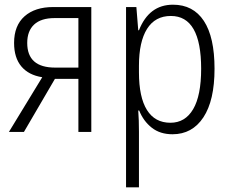

<svg xmlns="http://www.w3.org/2000/svg" viewBox="-20 -562 981 818"><path d="M18 0 160 -233Q102 -242 71 -279Q40 -316 40 -379Q40 -453 84.5 -492.5Q129 -532 207 -532H369V0H314V-226H214L82 0ZM215 -274H314V-485H213Q155 -485 125.5 -457.5Q96 -430 96 -379Q96 -274 215 -274Z M894 -269Q894 -134 846.5 -62Q799 10 715 10Q662 10 626.5 -18Q591 -46 573 -91H569Q572 -51 572 -1V236H517V-532H561L569 -433H572Q615 -542 717 -542Q803 -542 848.5 -473Q894 -404 894 -269ZM572 -282V-254Q572 -148 606 -93.5Q640 -39 706 -39Q769 -39 803 -97Q837 -155 837 -269Q837 -494 708 -494Q641 -494 606.5 -439Q572 -384 572 -282Z"/></svg>

Font: Noto Sans Display Light Narrow
Style: Regular
Weight: 300
Width: 4
Designer: Monotype Design team
Foundry: Monotype Imaging Inc.
Version: Version 1.000